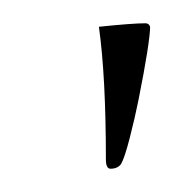

<svg xmlns="http://www.w3.org/2000/svg" viewBox="-20 -457 149 165"><path d="M75 -312Q71 -312 71 -320Q71 -391 65 -434Q94 -437 105 -437Q108 -437 109 -434Q109 -428 106.5 -412Q104 -396 99 -371Q96 -356 91.5 -338.5Q87 -321 84 -316Q81 -312 75 -312Z"/></svg>

Font: Corinthia
Style: Bold
Weight: 700
Designer: Robert E. Leuschke
Foundry: Robert E. Leuschke
Version: Version 1.013; ttfautohint (v1.8.3)